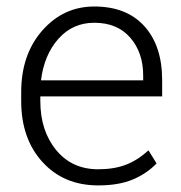

<svg xmlns="http://www.w3.org/2000/svg" viewBox="-20 -558 555 588"><path d="M280.8 9.8Q175.3 9.8 110.1 -61.8Q44.9 -133.3 44.9 -248.5V-275.4Q44.9 -391.1 109.6 -464.6Q174.3 -538.1 268.6 -538.1Q367.7 -538.1 422.1 -477.8Q476.6 -417.5 476.6 -312.5V-262.7H103.5V-248.5Q103.5 -157.7 151.9 -98.6Q200.2 -39.6 280.8 -39.6Q329.1 -39.6 365.5 -53.5Q401.9 -67.4 434.6 -97.7L459.5 -57.6Q429.7 -26.4 386.7 -8.3Q343.8 9.8 280.8 9.8ZM268.6 -488.3Q202.6 -488.3 158.9 -439.2Q115.2 -390.1 105.5 -312H418.5V-326.7Q418.5 -397 378.9 -442.6Q339.4 -488.3 268.6 -488.3Z"/></svg>

Font: Franko
Style: Light
Weight: 300
Designer: Google
Version: Version 1.200310; 2013